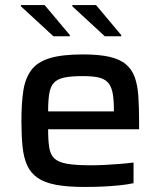

<svg xmlns="http://www.w3.org/2000/svg" viewBox="-20 -734 638 762"><path d="M316 8Q248 8 202.5 -0.5Q157 -9 129.5 -28Q102 -47 88 -77.5Q74 -108 69.5 -152Q65 -196 65 -254Q65 -324 72.5 -373.5Q80 -423 104 -455.5Q128 -488 177 -503Q226 -518 309 -518Q373 -518 414.5 -508.5Q456 -499 480 -478.5Q504 -458 515 -427Q526 -396 529 -352.5Q532 -309 532 -254V-221H171Q171 -176 175.5 -148Q180 -120 196 -105Q212 -90 246.5 -84Q281 -78 341 -78Q366 -78 396.5 -79.5Q427 -81 457 -83.5Q487 -86 510 -89V-7Q488 -2 454.5 1.5Q421 5 385.5 6.5Q350 8 316 8ZM432 -274V-299Q432 -343 426 -369.5Q420 -396 405.5 -409.5Q391 -423 367 -427.5Q343 -432 307 -432Q262 -432 234.5 -426Q207 -420 193.5 -405Q180 -390 175.5 -362.5Q171 -335 171 -292H452ZM461 -590H396L267 -709V-714H361L461 -595ZM257 -590H192L63 -709V-714H157L257 -595Z"/></svg>

Font: Saira SemiExpanded Medium
Style: Regular
Weight: 500
Width: 6
Designer: Hector Gatti with collaboration of the Omnibus-Type team
Foundry: Omnibus-Type
Version: Version 1.101